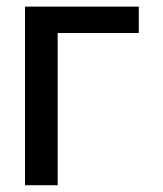

<svg xmlns="http://www.w3.org/2000/svg" viewBox="-20 -548 483 568"><path d="M390.6 -528.4V-450.3H150.6V0H54V-528.4Z"/></svg>

Font: Interface
Style: Regular
Weight: 400
Designer: Rasmus Andersson
Foundry: rsms
Version: Version 1.8